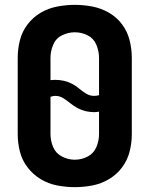

<svg xmlns="http://www.w3.org/2000/svg" viewBox="-20 -763 616 791"><path d="M288 8Q325 8 361 1Q397 -6 429 -25Q461 -44 483 -73.5Q505 -103 514 -138.5Q523 -174 523 -210V-525Q523 -561 514 -597Q505 -633 483 -662.5Q461 -692 429 -710.5Q397 -729 361 -736Q325 -743 288 -743Q252 -743 215.5 -736Q179 -729 147.5 -710.5Q116 -692 93.5 -662.5Q71 -633 62 -597Q53 -561 53 -525V-210Q53 -174 62 -138.5Q71 -103 93.5 -73.5Q116 -44 147.5 -25Q179 -6 215.5 1Q252 8 288 8ZM368 -368Q350 -368 334.5 -377.5Q319 -387 305.5 -398.5Q292 -410 276.5 -418Q261 -426 243.5 -430Q226 -434 208 -434Q198 -434 188 -433V-525Q188 -552 199 -578.5Q210 -605 235.5 -617.5Q261 -630 288 -630Q316 -630 341 -617.5Q366 -605 377 -578.5Q388 -552 388 -525V-371Q378 -368 368 -368ZM288 -105Q261 -105 235.5 -118Q210 -131 199 -157Q188 -183 188 -210V-364Q198 -368 208 -368Q226 -368 241.5 -358Q257 -348 270.5 -337Q284 -326 300 -317.5Q316 -309 333 -305Q350 -301 368 -301Q378 -301 388 -303V-210Q388 -183 377 -157Q366 -131 341 -118Q316 -105 288 -105Z"/></svg>

Font: Iosevka Sparkle Extrabold
Style: Regular
Weight: 800
Designer: Belleve Invis
Foundry: Belleve Invis
Version: Version 4.5.0; ttfautohint (v1.8.3)